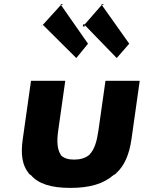

<svg xmlns="http://www.w3.org/2000/svg" viewBox="-20 -894 701 936"><path d="M485 -873C483 -868 474 -867 475 -873L485 -874ZM184 -765C184 -766 184 -775 185 -775V-765ZM286 -873C284 -868 275 -867 276 -873L286 -874ZM393 -775H385L384 -765H393V-772L549 -611L610 -681L476 -870ZM189 -773 352 -611 409 -681 277 -870ZM132 -500 131 -499 91 -216C80 -141 89 -89 118 -52L119 -54L118 -51L121 -48L127 -42H128L130 -41C167 2 228 22 323 22C418 22 485 2 534 -41L536 -42H537L545 -48L547 -50L548 -54L547 -50C587 -87 610 -140 621 -216L661 -499L660 -500H495L494 -499L460 -259C452 -204 441 -166 416 -140L414 -138C395 -123 371 -116 342 -116C313 -116 292 -122 276 -138V-140C259 -166 256 -204 264 -259L298 -499L297 -500ZM119 -49H118L119 -57V-56ZM122 -53H121ZM545 -53H544ZM548 -49H547L548 -55Z"/></svg>

Font: Hussar Woodtype
Style: SeBdObl
Weight: 900
Foundry: Cannot Into Space Fonts
Version: Version 1.07